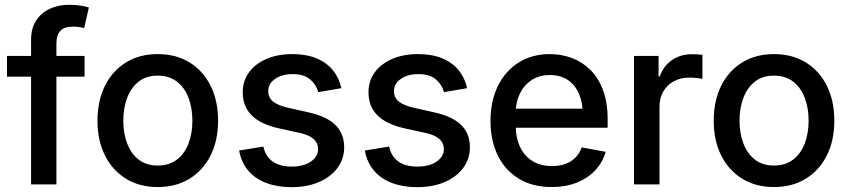

<svg xmlns="http://www.w3.org/2000/svg" viewBox="-20 -774 3566 806"><path d="M335 -539.1V-452.1H9.3V-539.1ZM110.4 0V-606.4Q110.4 -655.3 131.8 -688Q153.3 -720.7 189.5 -737.3Q225.6 -753.9 269.5 -753.9Q298.8 -753.9 321 -750Q343.3 -746.1 353 -742.7L333.5 -656.2Q326.7 -658.2 314.2 -660.2Q301.8 -662.1 286.1 -662.1Q249.5 -662.1 233.2 -644.3Q216.8 -626.5 216.8 -591.3V0Z M642.1 11.2Q565.9 11.2 509 -23.7Q452.1 -58.6 420.7 -121.3Q389.2 -184.1 389.2 -267.1Q389.2 -351.1 420.7 -414.1Q452.1 -477.1 509 -512Q565.9 -546.9 642.1 -546.9Q718.8 -546.9 775.6 -512Q832.5 -477.1 864 -414.1Q895.5 -351.1 895.5 -267.1Q895.5 -184.1 864 -121.3Q832.5 -58.6 775.6 -23.7Q718.8 11.2 642.1 11.2ZM642.1 -79.1Q690.4 -79.1 722.9 -104.2Q755.4 -129.4 771.5 -172.1Q787.6 -214.8 787.6 -267.1Q787.6 -320.3 771.5 -363Q755.4 -405.8 722.9 -431.2Q690.4 -456.5 642.1 -456.5Q593.8 -456.5 561.8 -431.2Q529.8 -405.8 513.7 -363Q497.6 -320.3 497.6 -267.1Q497.6 -214.8 513.7 -172.1Q529.8 -129.4 561.8 -104.2Q593.8 -79.1 642.1 -79.1Z M1203.6 11.7Q1144 11.7 1097.7 -5.9Q1051.3 -23.4 1022 -57.9Q992.7 -92.3 983.9 -142.1L1085.4 -158.7Q1095.2 -116.2 1125.2 -95.5Q1155.3 -74.7 1203.6 -74.7Q1254.9 -74.7 1285.2 -95.9Q1315.4 -117.2 1315.4 -147.5Q1315.4 -173.8 1296.1 -190.7Q1276.9 -207.5 1239.3 -215.8L1148.4 -235.8Q1073.2 -252.9 1036.1 -290.3Q999 -327.6 999 -386.2Q999 -434.6 1025.6 -470.7Q1052.2 -506.8 1099.1 -526.9Q1146 -546.9 1207 -546.9Q1266.1 -546.9 1308.8 -529.1Q1351.6 -511.2 1377.7 -479Q1403.8 -446.8 1413.1 -403.8L1315.9 -387.2Q1308.1 -418 1282.2 -440.4Q1256.3 -462.9 1208.5 -462.9Q1164.1 -462.9 1135 -442.9Q1106 -422.9 1106 -391.6Q1106 -364.7 1126 -348.1Q1146 -331.5 1188.5 -321.8L1275.9 -302.2Q1352.1 -285.2 1388.4 -249Q1424.8 -212.9 1424.8 -155.8Q1424.8 -106.4 1396.5 -68.6Q1368.2 -30.8 1318.4 -9.5Q1268.6 11.7 1203.6 11.7Z M1731.4 11.7Q1671.9 11.7 1625.5 -5.9Q1579.1 -23.4 1549.8 -57.9Q1520.5 -92.3 1511.7 -142.1L1613.3 -158.7Q1623 -116.2 1653.1 -95.5Q1683.1 -74.7 1731.4 -74.7Q1782.7 -74.7 1813 -95.9Q1843.3 -117.2 1843.3 -147.5Q1843.3 -173.8 1824 -190.7Q1804.7 -207.5 1767.1 -215.8L1676.3 -235.8Q1601.1 -252.9 1564 -290.3Q1526.9 -327.6 1526.9 -386.2Q1526.9 -434.6 1553.5 -470.7Q1580.1 -506.8 1627 -526.9Q1673.8 -546.9 1734.9 -546.9Q1793.9 -546.9 1836.7 -529.1Q1879.4 -511.2 1905.5 -479Q1931.6 -446.8 1940.9 -403.8L1843.8 -387.2Q1835.9 -418 1810.1 -440.4Q1784.2 -462.9 1736.3 -462.9Q1691.9 -462.9 1662.8 -442.9Q1633.8 -422.9 1633.8 -391.6Q1633.8 -364.7 1653.8 -348.1Q1673.8 -331.5 1716.3 -321.8L1803.7 -302.2Q1879.9 -285.2 1916.3 -249Q1952.6 -212.9 1952.6 -155.8Q1952.6 -106.4 1924.3 -68.6Q1896 -30.8 1846.2 -9.5Q1796.4 11.7 1731.4 11.7Z M2296.4 11.2Q2216.3 11.2 2158.7 -23.4Q2101.1 -58.1 2070.1 -120.6Q2039.1 -183.1 2039.1 -266.6Q2039.1 -349.1 2069.8 -412.4Q2100.6 -475.6 2156.7 -511.2Q2212.9 -546.9 2287.6 -546.9Q2336.4 -546.9 2380.1 -530.8Q2423.8 -514.6 2457.8 -481.2Q2491.7 -447.8 2511.2 -396.2Q2530.8 -344.7 2530.8 -273.9V-237.8H2095.7V-317.9H2475.6L2426.8 -292Q2426.8 -341.3 2410.9 -379.2Q2395 -417 2364 -438Q2333 -459 2288.1 -459Q2243.2 -459 2211.2 -437.5Q2179.2 -416 2162.1 -380.4Q2145 -344.7 2145 -300.8V-248.5Q2145 -194.3 2163.8 -155.8Q2182.6 -117.2 2217 -96.9Q2251.5 -76.7 2297.4 -76.7Q2328.1 -76.7 2353 -85.7Q2377.9 -94.7 2395.5 -112.3Q2413.1 -129.9 2421.9 -155.3L2522.5 -136.7Q2510.3 -92.8 2479 -59.3Q2447.8 -25.9 2401.1 -7.3Q2354.5 11.2 2296.4 11.2Z M2641.6 0V-539.1H2744.6V-452.6H2749.5Q2764.6 -496.6 2800.5 -521.5Q2836.4 -546.4 2884.8 -546.4Q2895.5 -546.4 2908 -545.7Q2920.4 -544.9 2928.7 -543.9V-442.9Q2922.9 -444.3 2906.5 -446.3Q2890.1 -448.2 2872.6 -448.2Q2837.4 -448.2 2809.1 -433.1Q2780.8 -418 2764.6 -390.4Q2748.5 -362.8 2748.5 -325.7V0Z M3229 11.2Q3152.8 11.2 3095.9 -23.7Q3039.1 -58.6 3007.6 -121.3Q2976.1 -184.1 2976.1 -267.1Q2976.1 -351.1 3007.6 -414.1Q3039.1 -477.1 3095.9 -512Q3152.8 -546.9 3229 -546.9Q3305.7 -546.9 3362.5 -512Q3419.4 -477.1 3450.9 -414.1Q3482.4 -351.1 3482.4 -267.1Q3482.4 -184.1 3450.9 -121.3Q3419.4 -58.6 3362.5 -23.7Q3305.7 11.2 3229 11.2ZM3229 -79.1Q3277.3 -79.1 3309.8 -104.2Q3342.3 -129.4 3358.4 -172.1Q3374.5 -214.8 3374.5 -267.1Q3374.5 -320.3 3358.4 -363Q3342.3 -405.8 3309.8 -431.2Q3277.3 -456.5 3229 -456.5Q3180.7 -456.5 3148.7 -431.2Q3116.7 -405.8 3100.6 -363Q3084.5 -320.3 3084.5 -267.1Q3084.5 -214.8 3100.6 -172.1Q3116.7 -129.4 3148.7 -104.2Q3180.7 -79.1 3229 -79.1Z"/></svg>

Font: Inter 18pt Medium
Style: Regular
Weight: 500
Designer: Rasmus Andersson
Foundry: rsms
Version: Version 4.001;git-66647c0bb